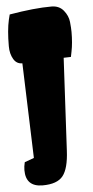

<svg xmlns="http://www.w3.org/2000/svg" viewBox="-57 -751 433 895"><g transform="rotate(-5 159.5 -303.5)"><path d="M27 32Q27 15 32 -5L76 -21L61 -465Q34 -465 20 -489Q5 -514 5 -550Q5 -625 16 -673L22 -697Q139 -717 219 -717Q255 -717 275.5 -692Q296 -667 299 -638Q302 -609 302 -591Q302 -539 294 -500L289 -475Q266 -475 255 -474L232 -41Q228 42 201 76Q174 110 106 110Q27 110 27 32Z"/></g></svg>

Font: Chela One Cyrilic
Style: Regular
Weight: 400
Designer: Miguel Hernandez
Foundry: LatinoType
Version: Version 1.001